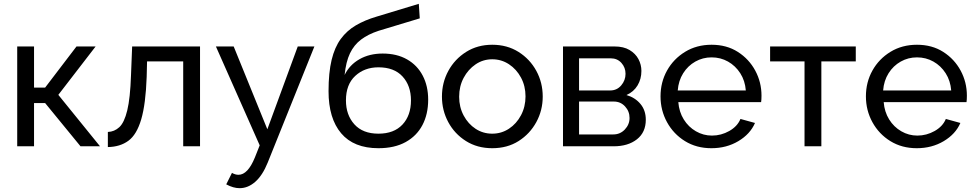

<svg xmlns="http://www.w3.org/2000/svg" viewBox="-20 -765 5103 1004"><path d="M70 0V-522H158V-307H216L380 -522H480L285 -269L503 0H401L216 -226H158V0Z M544 4V-75Q578 -76 604 -100Q630 -124 645.5 -188Q661 -252 665 -371L671 -522H1026V0H938V-444H749L747 -363Q742 -221 718.5 -141Q695 -61 651.5 -29Q608 3 544 4Z M1233 219Q1200 219 1163 199L1193 139Q1210 149 1227 149Q1276 149 1313 58L1338 -5L1109 -522H1202L1378 -89L1537 -522H1624L1380 85Q1353 152 1315 185.5Q1277 219 1233 219Z M1959 10Q1830 10 1764 -68Q1698 -146 1698 -288Q1698 -385 1714 -451.5Q1730 -518 1762 -561.5Q1794 -605 1841 -632.5Q1888 -660 1949 -678L2170 -745L2175 -669L1960 -604Q1905 -586 1868 -558Q1831 -530 1810 -486Q1789 -442 1782 -373Q1808 -426 1860 -455.5Q1912 -485 1981 -485Q2055 -485 2108.5 -454.5Q2162 -424 2190.5 -369.5Q2219 -315 2219 -244Q2219 -168 2189 -111Q2159 -54 2101 -22Q2043 10 1959 10ZM1959 -66Q2040 -66 2084.5 -113.5Q2129 -161 2129 -240Q2129 -317 2085 -365Q2041 -413 1959 -413Q1886 -413 1837.5 -368Q1789 -323 1789 -240Q1789 -164 1833 -115Q1877 -66 1959 -66Z M2554 10Q2476 10 2416.5 -27.5Q2357 -65 2324 -126.5Q2291 -188 2291 -260Q2291 -333 2324.5 -394.5Q2358 -456 2417.5 -493.5Q2477 -531 2554 -531Q2632 -531 2691.5 -493.5Q2751 -456 2784.5 -394.5Q2818 -333 2818 -260Q2818 -188 2784.5 -126.5Q2751 -65 2692 -27.5Q2633 10 2554 10ZM2381 -259Q2381 -205 2404.5 -161Q2428 -117 2467 -91.5Q2506 -66 2554 -66Q2602 -66 2641.5 -92Q2681 -118 2704.5 -162.5Q2728 -207 2728 -261Q2728 -315 2704.5 -359Q2681 -403 2641.5 -429Q2602 -455 2554 -455Q2506 -455 2467 -428.5Q2428 -402 2404.5 -358Q2381 -314 2381 -259Z M2924 0V-522H3194Q3241 -522 3272 -503.5Q3303 -485 3318.5 -456Q3334 -427 3334 -394Q3334 -352 3314 -318.5Q3294 -285 3256 -268Q3301 -255 3329 -221.5Q3357 -188 3357 -139Q3357 -73 3310.5 -36.5Q3264 0 3189 0ZM3008 -292H3171Q3206 -292 3228.5 -318.5Q3251 -345 3251 -379Q3251 -412 3229.5 -436Q3208 -460 3174 -460H3008ZM3008 -62H3187Q3223 -62 3247.5 -88Q3272 -114 3272 -148Q3272 -183 3248.5 -208.5Q3225 -234 3190 -234H3008Z M3700 10Q3622 10 3562 -27Q3502 -64 3468 -126Q3434 -188 3434 -261Q3434 -335 3468 -396Q3502 -457 3562.5 -494Q3623 -531 3701 -531Q3780 -531 3838.5 -493.5Q3897 -456 3929.5 -395.5Q3962 -335 3962 -265Q3962 -243 3960 -231H3527Q3531 -180 3555.5 -140.5Q3580 -101 3619 -78.5Q3658 -56 3703 -56Q3751 -56 3793.5 -80Q3836 -104 3852 -143L3928 -122Q3903 -64 3841 -27Q3779 10 3700 10ZM3524 -292H3880Q3876 -343 3851 -382Q3826 -421 3787 -443Q3748 -465 3701 -465Q3655 -465 3616 -443Q3577 -421 3552.5 -382Q3528 -343 3524 -292Z M4187 0V-444H4007V-522H4455V-444H4275V0Z M4774 10Q4696 10 4636 -27Q4576 -64 4542 -126Q4508 -188 4508 -261Q4508 -335 4542 -396Q4576 -457 4636.5 -494Q4697 -531 4775 -531Q4854 -531 4912.5 -493.5Q4971 -456 5003.5 -395.5Q5036 -335 5036 -265Q5036 -243 5034 -231H4601Q4605 -180 4629.5 -140.5Q4654 -101 4693 -78.5Q4732 -56 4777 -56Q4825 -56 4867.5 -80Q4910 -104 4926 -143L5002 -122Q4977 -64 4915 -27Q4853 10 4774 10ZM4598 -292H4954Q4950 -343 4925 -382Q4900 -421 4861 -443Q4822 -465 4775 -465Q4729 -465 4690 -443Q4651 -421 4626.5 -382Q4602 -343 4598 -292Z"/></svg>

Font: Raleway Medium
Style: Regular
Weight: 500
Designer: Matt McInerney, Pablo Impallari, Rodrigo Fuenzalida
Foundry: Matt McInerney, Pablo Impallari, Rodrigo Fuenzalida
Version: Version 4.026